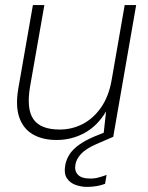

<svg xmlns="http://www.w3.org/2000/svg" viewBox="-20 -537 581 753"><path d="M202 12Q147 12 109 -10Q71 -32 55.5 -77Q40 -122 52 -191L109 -517H154L98 -198Q83 -110 111 -69.5Q139 -29 214 -29Q263 -29 305 -51Q347 -73 377 -116.5Q407 -160 418 -224L469 -517H514L424 0H385L396 -100Q362 -43 311.5 -15.5Q261 12 202 12ZM321 196Q298 196 276 188Q254 180 242 161.5Q230 143 236 110Q240 89 252 69.5Q264 50 288.5 32Q313 14 351 -2L413 -27L423 0L356 29Q316 47 298 66.5Q280 86 276 107Q271 133 285.5 148Q300 163 329 163Q348 164 365 159.5Q382 155 398 149L392 184Q376 190 358 193Q340 196 321 196Z"/></svg>

Font: DM Sans 11pt ExtraLight
Style: Italic
Weight: 250
Italic angle: -10°
Version: Version 4.004;gftools[0.9.30]